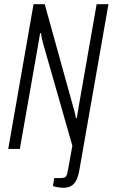

<svg xmlns="http://www.w3.org/2000/svg" viewBox="-20 -706 534 910"><path d="M281 184Q274 184 264 183Q254 182 245 180Q236 178 231 176L237 138H266Q287 138 293 129.5Q299 121 303 95L323 -15L184 -501Q182 -510 179 -522Q176 -534 174 -549H170Q168 -538 165.5 -521Q163 -504 160 -489L74 0H19L139 -686H192L329 -192Q331 -187 333 -178Q335 -169 337 -160.5Q339 -152 340 -146H344Q347 -161 350 -182.5Q353 -204 356 -218L438 -686H494L356 101Q352 125 345 141Q338 157 328.5 166.5Q319 176 307 180Q295 184 281 184Z"/></svg>

Font: Archivo ExtraCondensed ExtraLight
Style: Italic
Weight: 250
Width: 2
Italic angle: -10°
Designer: Hector Gatti
Foundry: Omnibus-Type
Version: Version 2.001